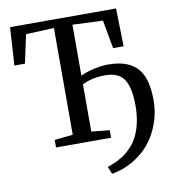

<svg xmlns="http://www.w3.org/2000/svg" viewBox="-100 -830 1023 1128"><g transform="rotate(-10 412.0 -266.5)"><path d="M477.5 210 459 166Q479.5 158.5 503.5 148.2Q527.5 138 553.2 121.5Q579 105 603.5 78.5Q629 52 646.5 15.5Q664 -21 673 -66Q682 -111 682 -162Q682 -266 650.2 -316.8Q618.5 -367.5 536 -367.5Q497.5 -367.5 464.8 -360.5Q432 -353.5 399.5 -338V-56L508 -45V0H179.5V-45L289 -56.5V-693.5L121.5 -686L85 -516.5H22L36 -743H668.5L673.5 -516.5H611L580.5 -686L399.5 -693.5V-388.5Q419 -400 449 -408.8Q479 -417.5 509.8 -422.2Q540.5 -427 561.5 -427Q629.5 -427 674.2 -409.2Q719 -391.5 745 -358Q771 -324.5 781.5 -278Q792 -231.5 792 -173.5Q792 -112 775 -56.8Q758 -1.5 729.8 43Q701.5 87.5 668 117Q629 150.5 594 169.2Q559 188 529.5 196.8Q500 205.5 477.5 210Z"/></g></svg>

Font: Merriweather 36pt
Style: Regular
Weight: 400
Designer: Eben Sorkin
Foundry: Eben Sorkin
Version: Version 2.100